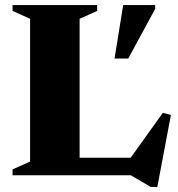

<svg xmlns="http://www.w3.org/2000/svg" viewBox="-20 -690 702 756"><path d="M599.5 46H573.5L495 0H29.5V-23L98.5 -54V-616L29.5 -647V-670H362.5V-647L293.5 -616V-69H494.5L621 -245.5L653 -237.5ZM431 -459.5 465 -670H591V-655L485 -459.5Z"/></svg>

Font: Newsreader 16pt ExtraBold
Style: Regular
Weight: 800
Designer: Hugues Gentile
Foundry: Production Type
Version: Version 1.003; ttfautohint (v1.8.3)